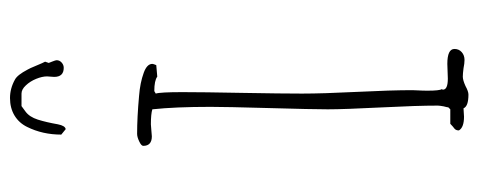

<svg xmlns="http://www.w3.org/2000/svg" viewBox="-305 -647 952 382"><g transform="rotate(-90 171.0 -456.0)"><path d="M114.7 -816.9Q118.7 -839.8 124 -856.7Q129.4 -873.5 140.1 -881.3L150.9 -889.2H175.8Q184.1 -889.2 192.1 -880.6Q200.2 -872.1 205.1 -860.1Q210 -848.1 210 -838.4Q210 -834.5 209.5 -831.5Q209 -828.1 209 -824.2Q209 -805.2 227.1 -805.2Q232.9 -805.2 237.5 -809.3Q242.2 -813.5 242.2 -819.3Q242.2 -821.3 239.7 -827.6L236.8 -835L239.3 -842.3Q238.3 -844.2 236.3 -848.4Q234.4 -852.5 231.4 -859.9Q228.5 -867.2 226.6 -871.1Q224.6 -875 223.6 -877Q212.9 -897.5 203.6 -902.3Q186 -912.1 167 -912.1Q147 -912.1 132.1 -903.1Q117.2 -894 109.4 -877.9Q94.2 -847.2 94.2 -810.1L105 -801.3Q111.8 -802.2 114.7 -816.9ZM173.8 0Q180.2 0 190.9 -5.9Q202.6 -11.2 209.5 -11.2Q215.3 -11.2 226.1 -9.8Q235.8 -7.8 242.7 -7.8Q252 -7.8 258.3 -13.4Q264.6 -19 264.6 -27.8Q264.6 -42 234.9 -42Q226.6 -42 220.2 -41.5Q213.9 -41 205.6 -41Q183.6 -41 183.6 -50.8L184.6 -53.2Q181.6 -57.6 181.6 -81.1Q181.6 -91.8 182.1 -99.1L182.6 -111.8Q182.6 -153.3 179.2 -221.7Q175.8 -289.6 175.8 -331.1Q175.8 -370.6 177.2 -450.2Q178.7 -529.3 178.7 -568.8Q178.7 -613.3 175.8 -622.1L180.7 -625Q201.7 -625 209.5 -619.1L232.4 -621.1Q234.9 -627 234.9 -628.9Q234.9 -639.6 217.3 -646Q197.3 -653.3 171.4 -655.3Q128.4 -659.2 95.7 -659.2Q89.4 -659.2 80.6 -655Q71.8 -650.9 71.8 -647Q71.8 -629.9 90.8 -629.9L103 -630.9L114.7 -631.8Q135.3 -631.8 144.5 -628.9Q149.4 -583.5 149.4 -513.2Q149.4 -483.4 147 -397Q144.5 -310.1 144.5 -279.8Q144.5 -247.6 148.4 -170.4Q151.9 -102.5 151.9 -61Q151.9 -57.6 150.4 -49.3Q148.4 -42 148.4 -40L144.5 -36.1H115.7L109.9 -30.8Q105.5 -27.8 104 -25.4Q102.5 -22.9 102.5 -19Q108.4 -8.8 129.9 -8.8Q134.3 -8.8 138.2 -9.3Q141.6 -9.8 146.5 -9.8Q150.4 0 173.8 0Z"/></g></svg>

Font: Amatica SC
Style: Regular
Weight: 400
Version: Version 2.000